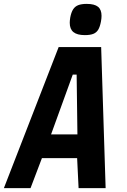

<svg xmlns="http://www.w3.org/2000/svg" viewBox="-31 -967 651 987"><path d="M270.5 -725H489L512 0H373L365.5 -154H184.5L126 0H-11ZM367 -276 363 -583.5H343L231.5 -276ZM327.5 -850Q327.5 -860.5 330 -876.5Q335 -903.5 344.8 -918.8Q354.5 -934 371.2 -940.5Q388 -947 415 -947Q454.5 -947 472.8 -932.2Q491 -917.5 491 -885.5Q491 -872.5 488 -856.5Q483 -829.5 474 -814.5Q465 -799.5 448.8 -793Q432.5 -786.5 405 -786.5Q365.5 -786.5 346.5 -802Q327.5 -817.5 327.5 -850Z"/></svg>

Font: JuliaMono ExtraBoldItalic
Style: Regular
Weight: 800
Italic angle: -9°
Monospace: yes
Designer: cormullion
Foundry: corm
Version: Version 0.049; ttfautohint (v1.8.4)